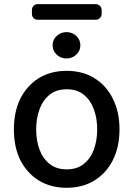

<svg xmlns="http://www.w3.org/2000/svg" viewBox="-20 -894 643 925"><path d="M469.7 -846.7V-826.2Q469.7 -815.4 461.4 -807.1Q453.1 -798.8 441.4 -798.8H161.1Q149.4 -798.8 141.6 -807.1Q133.8 -815.4 133.8 -826.2V-846.7Q133.8 -857.4 141.6 -865.7Q149.4 -874 161.1 -874H441.4Q453.1 -874 461.4 -865.7Q469.7 -857.4 469.7 -846.7ZM300.8 -612.3Q272.5 -612.3 252.9 -630.9Q233.4 -649.4 233.4 -675.8Q233.4 -702.1 252.9 -720.7Q272.5 -739.3 300.8 -739.3Q328.1 -739.3 347.7 -720.7Q367.2 -702.1 367.2 -675.8Q367.2 -649.4 347.7 -630.9Q328.1 -612.3 300.8 -612.3ZM300.8 10.7Q224.6 10.7 167 -24.4Q110.4 -59.6 78.1 -122.1Q46.9 -185.5 46.9 -270.5Q46.9 -355.5 78.1 -418.9Q110.4 -482.4 167 -517.6Q224.6 -552.7 300.8 -552.7Q377.9 -552.7 434.6 -517.6Q492.2 -482.4 523.4 -418.9Q555.7 -355.5 555.7 -270.5Q555.7 -185.5 523.4 -122.1Q492.2 -59.6 434.6 -24.4Q377.9 10.7 300.8 10.7ZM301.8 -78.1Q351.6 -78.1 383.8 -104.5Q417 -130.9 432.6 -174.8Q448.2 -217.8 448.2 -270.5Q448.2 -323.2 432.6 -366.2Q417 -410.2 383.8 -437.5Q351.6 -463.9 301.8 -463.9Q251 -463.9 218.8 -437.5Q185.5 -410.2 169.9 -366.2Q154.3 -323.2 154.3 -270.5Q154.3 -217.8 169.9 -174.8Q185.5 -130.9 218.8 -104.5Q251 -78.1 301.8 -78.1Z"/></svg>

Font: DeepSea
Style: Medium
Weight: 500
Designer: Stem
Version: Version 3.019;git-0a5106e0b